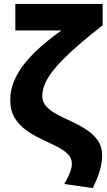

<svg xmlns="http://www.w3.org/2000/svg" viewBox="-20 -740 546 983"><path d="M454.5 223 309 202Q329.5 167.5 338.8 142Q348 116.5 348 98.5Q348 68 325.2 46.8Q302.5 25.5 266.5 7.8Q230.5 -10 190.2 -29Q150 -48 114 -73.5Q78 -99 55.2 -136.5Q32.5 -174 32.5 -228.5Q32.5 -280.5 53.5 -328.8Q74.5 -377 111 -421.2Q147.5 -465.5 194.8 -506.2Q242 -547 294.5 -584H58.5V-720H505.5V-610.5Q440 -559.5 389.5 -516Q339 -472.5 302.5 -435.5Q266 -398.5 242.5 -366.2Q219 -334 207.8 -304.8Q196.5 -275.5 196.5 -248Q196.5 -216 218.8 -193.2Q241 -170.5 276 -152.2Q311 -134 350 -116Q389 -98 424 -75Q459 -52 481 -20.5Q503 11 503 57Q503 80 497.5 107Q492 134 481 163.5Q470 193 454.5 223Z"/></svg>

Font: Geologica Roman
Style: Bold
Weight: 700
Designer: Sindre Bremnes, Frode Helland
Foundry: Monokrom Skriftforlag AS
Version: Version 1.010;gftools[0.9.28]